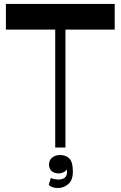

<svg xmlns="http://www.w3.org/2000/svg" viewBox="-20 -750 613 976"><path d="M10 -599.5V-730H563.1V-599.5ZM260.7 0V-712.8H312.7V0ZM274.4 205.8Q257.8 205.8 246.3 201.4Q234.8 197 227.8 190.4L238.3 154.6Q254 162.5 276.8 162.5Q297.7 162.5 309.3 152.9Q320.8 143.4 320.8 123.9Q320.8 117.8 319.6 111.9Q318.4 106 316.8 102L322.1 107.2Q314.8 119.7 303.3 125.6Q291.9 131.5 279.3 131.5Q254.6 131.5 241.8 118.8Q229.1 106.2 229.1 87.4Q229.1 63.9 245.4 50.9Q261.7 38 286.3 38Q314.9 38 332.7 56Q350.4 73.9 350.4 122.4Q350.4 165.6 327.3 185.7Q304.2 205.8 274.4 205.8Z"/></svg>

Font: Savate ExtraLight
Style: Regular
Weight: 200
Designer: Max Esnée
Foundry: Plomb Type
Version: Version 2.000